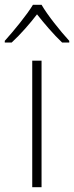

<svg xmlns="http://www.w3.org/2000/svg" viewBox="-46 -784 310 804"><path d="M128 -764H92C67 -722 11 -654 -26 -613V-606H3C40 -640 80 -686 109 -724C139 -686 178 -640 214 -606H244V-613C207 -653 152 -722 128 -764ZM128 0V-530H89V0Z"/></svg>

Font: Noto Sans Myanmar UI ExtraLight
Style: Regular
Weight: 200
Designer: Monotype Design Team
Foundry: Monotype Imaging Inc.
Version: Version 2.103